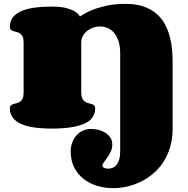

<svg xmlns="http://www.w3.org/2000/svg" viewBox="-20 -667 976 996"><path d="M603.5 -389.2Q603.5 -427.7 594.5 -454.6Q585.4 -481.4 570.6 -498Q555.7 -514.6 537.1 -522.2Q518.6 -529.8 499.5 -529.8Q481 -529.8 463.4 -523.7Q445.8 -517.6 431.9 -506.6Q418 -495.6 409.7 -480.2Q401.4 -464.8 401.4 -446.8V-188Q401.4 -168 406.7 -156.7Q412.1 -145.5 420.2 -139.9Q428.2 -134.3 437.5 -132.1Q446.8 -129.9 454.8 -127.4Q462.9 -125 468.3 -120.4Q473.6 -115.7 473.6 -105Q473.6 -49.3 416 -24.7Q358.4 0 249.5 0Q196.8 0 156.2 -5.9Q115.7 -11.7 87.9 -24.7Q60.1 -37.6 45.7 -57.4Q31.2 -77.1 31.2 -105Q31.2 -115.7 36.6 -120.4Q42 -125 49.8 -127.4Q57.6 -129.9 66.9 -131.8Q76.2 -133.8 84 -139.4Q91.8 -145 97.2 -155.5Q102.5 -166 102.5 -186V-446.8Q102.5 -466.3 97.2 -477.1Q91.8 -487.8 84 -493.4Q76.2 -499 66.9 -501Q57.6 -502.9 49.8 -505.4Q42 -507.8 36.6 -512.5Q31.2 -517.1 31.2 -527.8Q31.2 -555.7 45.7 -575.4Q60.1 -595.2 87.9 -608.2Q115.7 -621.1 156.2 -627Q196.8 -632.8 249.5 -632.8Q297.4 -632.8 325.7 -624.8Q354 -616.7 369.6 -606.9Q387.7 -595.2 394.5 -581.1Q419.9 -599.1 455.1 -613.8Q485.4 -626.5 529.1 -636.7Q572.8 -647 631.3 -647Q686 -647 725.3 -633.1Q764.6 -619.1 791.7 -595.7Q818.8 -572.3 835.2 -541.7Q851.6 -511.2 860.6 -477.8Q869.6 -444.3 872.6 -410.4Q875.5 -376.5 875.5 -346.2V0Q875.5 52.2 862.8 95.2Q850.1 138.2 827.9 172.6Q805.7 207 775.6 232.7Q745.6 258.3 711.4 275.1Q677.2 292 640.1 300.5Q603 309.1 566.4 309.1Q522.9 309.1 483.2 296.9Q443.4 284.7 413.1 260.7Q382.8 236.8 364.7 201.2Q346.7 165.5 346.7 118.2Q346.7 95.2 354 74.2Q361.3 53.2 375 37.1Q388.7 21 408.4 11.5Q428.2 2 453.6 2Q471.2 2 490.5 6.6Q509.8 11.2 525.6 21Q541.5 30.8 552 46.1Q562.5 61.5 562.5 83Q562.5 103 554.4 119.6Q546.4 136.2 536.9 149.9Q527.3 163.6 519.3 174.1Q511.2 184.6 511.2 191.9Q511.2 198.7 519.5 203.4Q527.8 208 541.5 208Q553.7 208 564.9 203.1Q576.2 198.2 584.7 187.7Q593.3 177.2 598.4 160.2Q603.5 143.1 603.5 118.2Z"/></svg>

Font: Corben
Style: Bold
Weight: 700
Designer: vernon adams
Foundry: vernon adams
Version: Version 1.101; ttfautohint (v1.6)